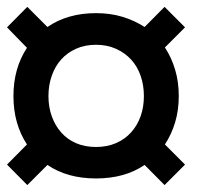

<svg xmlns="http://www.w3.org/2000/svg" viewBox="-50 -595 616 554"><path d="M425.8 -458Q444.8 -429.2 455.3 -394Q465.8 -358.9 465.8 -317.9Q465.8 -276.9 455.3 -241.9Q444.8 -207 425.8 -178.2L483.9 -120.1L424.8 -61L367.2 -119.1Q310.1 -80.1 227.1 -80.1Q144 -80.1 86.9 -119.1L28.8 -61L-29.8 -120.1L27.8 -178.2Q8.8 -207 -1.2 -241.9Q-11.2 -276.9 -11.2 -317.9Q-11.2 -397.9 27.8 -457L-29.8 -516.1L28.8 -575.2L86.9 -517.1Q145 -557.1 227.1 -557.1Q268.1 -557.1 303 -546.6Q337.9 -536.1 367.2 -517.1L424.8 -575.2L483.9 -516.1ZM365.2 -317.9Q365.2 -349.1 355.7 -376.5Q346.2 -403.8 328.1 -423.3Q310.1 -442.9 284.4 -454.3Q258.8 -465.8 227.1 -465.8Q194.8 -465.8 169.4 -454.3Q144 -442.9 126.5 -423.3Q108.9 -403.8 99.4 -376.5Q89.8 -349.1 89.8 -317.9Q89.8 -286.1 99.4 -259.5Q108.9 -232.9 126.5 -212.9Q144 -192.9 169.4 -181.9Q194.8 -170.9 227.1 -170.9Q258.8 -170.9 284.4 -181.9Q310.1 -192.9 328.1 -212.9Q346.2 -232.9 355.7 -259.5Q365.2 -286.1 365.2 -317.9Z"/></svg>

Font: Anonymous Pro
Style: Bold
Weight: 700
Monospace: yes
Designer: Mark Simonson
Version: Version 1.003